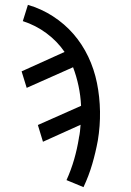

<svg xmlns="http://www.w3.org/2000/svg" viewBox="-20 -548 540 791"><path d="M324 223 254 194Q273 152 285.5 108.5Q298 65 305 21V20Q308 7 309.5 -6.5Q311 -20 312 -34L157 36L136 -33L314 -112Q312 -154 303.5 -194Q295 -234 281 -271L90 -186L69 -254L246 -334Q216 -378 171.5 -411Q127 -444 74 -461L95 -528Q150 -512 198 -481Q246 -450 282.5 -408Q319 -366 343.5 -314.5Q368 -263 379.5 -206Q391 -149 392 -89Q393 -29 383 31Q374 80 360 128Q346 176 324 223Z"/></svg>

Font: Iosevka Fixed
Style: Italic
Weight: 400
Italic angle: -9°
Monospace: yes
Designer: Belleve Invis
Foundry: Belleve Invis
Version: Version 33.2.4